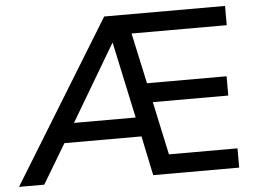

<svg xmlns="http://www.w3.org/2000/svg" viewBox="-75 -769 1112 834"><g transform="rotate(-5 480.5 -352.5)"><path d="M-25 0 408 -705H935V-621H520L568 -400H915V-316H586L636 -84H935V0H560L524 -172H188L85 0ZM433 -587 237 -256H506L435 -587Z"/></g></svg>

Font: Nunito Sans SemiBold
Style: Regular
Weight: 600
Designer: Vernon Adams
Foundry: Vernon Adams
Version: Version 3.101; ttfautohint (v1.8.4.7-5d5b);gftools[0.9.27]